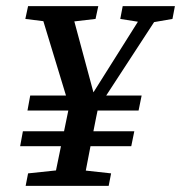

<svg xmlns="http://www.w3.org/2000/svg" viewBox="-20 -609 593 629"><path d="M46 -130 55 -179H420L410 -130ZM70 -247 79 -296H444L434 -247ZM195 -54H226L344 -41L336 0H64L72 -41ZM167 -534 63 -547 72 -589H302L293 -547L182 -534ZM456 -534 374 -547 382 -589H553L545 -547L470 -534ZM153 0 211 -282H307Q294 -221 286 -179Q278 -137 272 -107Q266 -77 261.5 -52.5Q257 -28 252 0ZM279 -221H219L107 -589H210L290 -292H277L464 -589H519Z"/></svg>

Font: Lisu Bosa
Style: Bold Italic
Weight: 700
Italic angle: -19°
Designer: David Morse, Annie Olsen, Victor Gaultney, Frank Grießhammer (Latin)
Foundry: SIL International
Version: Version 2.000